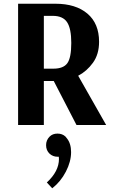

<svg xmlns="http://www.w3.org/2000/svg" viewBox="-20 -670 618 1029"><path d="M77 0V-650H277Q386 -650 448.5 -597Q511 -544 511 -446Q511 -379 478 -333.5Q445 -288 399 -264L549 0H390L268 -236H215V0ZM215 -302H266Q320 -302 341 -331.5Q362 -361 362 -440Q362 -517 339.5 -551Q317 -585 263 -585H215ZM260 339 231 308Q296 248 296 182Q296 179 295.5 176Q295 173 295 170H288Q264 170 246 154Q227 136 227 108Q227 81 246 62Q262 46 288 46Q314 46 331 62L335 67Q349 83 355 102.5Q361 122 361 145Q361 196 333 250Q305 304 260 339Z"/></svg>

Font: Arsenal SC
Style: Bold
Weight: 700
Designer: Andrij Shevchenko
Foundry: Stairsfor
Version: Version 2.001; ttfautohint (v1.8.4.7-5d5b)